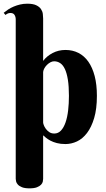

<svg xmlns="http://www.w3.org/2000/svg" viewBox="-24 -780 582 1050"><path d="M62 -673.8Q62 -688 55.4 -698.5Q48.8 -709 33.2 -709Q24.9 -709 18.8 -706.3Q12.7 -703.6 5.9 -698.2L-3.9 -710Q7.3 -719.2 21 -728.3Q34.7 -737.3 51 -744.1Q67.4 -751 85.9 -755.4Q104.5 -759.8 125 -759.8Q156.7 -759.8 174.3 -751.2Q191.9 -742.7 200.2 -730.2Q208.5 -717.8 210.2 -703.9Q211.9 -689.9 211.9 -679.2V-446.8Q231.4 -473.1 263.7 -490Q295.9 -506.8 334 -506.8Q373 -506.8 404.8 -490.7Q436.5 -474.6 459 -442.9Q481.4 -411.1 493.7 -364.3Q505.9 -317.4 505.9 -255.9Q505.9 -184.6 491 -134.5Q476.1 -84.5 451.9 -52.7Q427.7 -21 397 -6.6Q366.2 7.8 334 7.8Q307.1 7.8 286.9 2.4Q266.6 -2.9 252 -10.7Q237.3 -18.6 227.5 -26.6Q217.8 -34.7 211.9 -40V198.2Q211.9 204.6 210 213.4Q208 222.2 200.4 230.2Q192.9 238.3 178 244.1Q163.1 250 137.2 250Q111.3 250 96.2 243.9Q81.1 237.8 73.5 229.2Q65.9 220.7 64 212.2Q62 203.6 62 198.2ZM211.9 -109.9Q211.9 -106 215.3 -96.2Q218.8 -86.4 226.1 -76.2Q233.4 -65.9 244.9 -57.9Q256.3 -49.8 272.9 -49.8Q294.4 -49.8 309.6 -66.2Q324.7 -82.5 334.5 -110.6Q344.2 -138.7 348.6 -176Q353 -213.4 353 -255.9Q353 -308.1 347.2 -344.2Q341.3 -380.4 330.8 -402.6Q320.3 -424.8 305.2 -434.8Q290 -444.8 272 -444.8Q261.7 -444.8 251.5 -439.2Q241.2 -433.6 232.7 -425Q224.1 -416.5 218.5 -406.2Q212.9 -396 211.9 -386.2Z"/></svg>

Font: Berkshire Swash
Style: Regular
Weight: 700
Designer: Astigmatic (AOETI)
Foundry: Astigmatic (AOETI)
Version: Version 1.000